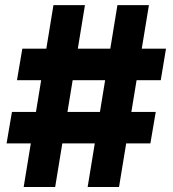

<svg xmlns="http://www.w3.org/2000/svg" viewBox="-20 -748 691 768"><path d="M330.6 0 449.7 -727.5H575.7L456.1 0ZM6.3 -174.3 27.8 -300.3H603L581.5 -174.3ZM74.7 0 193.8 -727.5H319.8L200.7 0ZM47.9 -427.2 69.3 -553.2H644L623 -427.2Z"/></svg>

Font: Inter 18pt ExtraBold
Style: Regular
Weight: 800
Designer: Rasmus Andersson
Foundry: rsms
Version: Version 4.001;git-66647c0bb